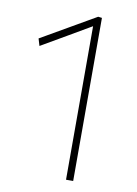

<svg xmlns="http://www.w3.org/2000/svg" viewBox="-80 -739 567 793"><g transform="rotate(10 204.0 -343.0)"><path d="M49 -525 40 -555Q97 -588 153.5 -620.5Q210 -653 267 -686V-652Q212.5 -620 158.2 -588.5Q104 -557 49 -525ZM253 0Q253 -56.5 253 -108.5Q253 -160.5 253 -221V-447Q253 -502 253 -557.2Q253 -612.5 253 -668L267 -686L283 -684Q283 -630 283 -570.5Q283 -511 283 -447V-221Q283 -160.5 283 -108.5Q283 -56.5 283 0Z"/></g></svg>

Font: Commissioner Thin Thin
Style: Regular
Weight: 250
Version: Version 1.000